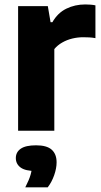

<svg xmlns="http://www.w3.org/2000/svg" viewBox="-20 -574 445 843"><path d="M59.5 0V-547H190L202 -476.5H210Q233 -517 271 -535.8Q309 -554.5 354.5 -554.5Q367 -554.5 378.5 -553.5Q390 -552.5 399 -550.5V-406.5Q386.5 -409 372.2 -409.8Q358 -410.5 345 -410.5Q321.5 -410.5 297.5 -404.8Q273.5 -399 253 -387.2Q232.5 -375.5 218.5 -358.5V0ZM91 248.5Q108 215.5 114.5 192.5Q121 169.5 121 144.5L150.5 177H139Q91.5 177 70.5 161.5Q49.5 146 49.5 120Q49.5 94 71 79Q92.5 64 138.5 64Q185.5 64 207 83.2Q228.5 102.5 228.5 138.5Q228.5 165 217.8 195.5Q207 226 189.5 248.5Z"/></svg>

Font: Encode Sans Condensed Thin
Style: Bold
Weight: 700
Version: Version 3.002